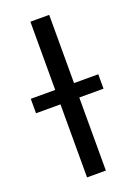

<svg xmlns="http://www.w3.org/2000/svg" viewBox="-178 -786 596 843"><g transform="rotate(-20 120.5 -364.0)"><path d="M165 -727.5V0H77.1V-727.5ZM-37.1 -341.3V-408.7H278.3V-341.3Z"/></g></svg>

Font: Inter Variable
Style: Regular
Weight: 400
Designer: Rasmus Andersson
Foundry: rsms
Version: Version 4.001;git-9221beed3